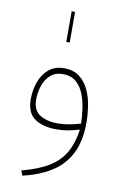

<svg xmlns="http://www.w3.org/2000/svg" viewBox="-93 -633 600 943"><g transform="rotate(10 207.5 -161.5)"><path d="M186 -427.2V-580.1H203.1V-427.2ZM352.5 -54.2Q352.5 38.6 320.8 100.8Q289.1 163.1 229.7 200.4Q170.4 237.8 87.9 256.8L78.1 232.4Q161.6 210.9 212.6 179.2Q263.7 147.5 290.5 100.3Q317.4 53.2 326.7 -15.1Q301.3 -7.3 272.5 -1.7Q243.7 3.9 211.9 3.9Q144 3.9 103.5 -24.4Q63 -52.7 63 -120.6Q63 -166.5 77.6 -207Q92.3 -247.6 122.3 -272.9Q152.3 -298.3 198.2 -298.3Q246.1 -298.3 276.1 -274.9Q306.2 -251.5 323 -214.4Q339.8 -177.2 346.2 -134.8Q352.5 -92.3 352.5 -54.2ZM214.4 -25.9Q243.2 -25.9 272.2 -31.5Q301.3 -37.1 327.1 -44.9Q326.7 -77.6 321.5 -116.2Q316.4 -154.8 303 -189.7Q289.6 -224.6 264.2 -246.8Q238.8 -269 197.8 -269Q159.2 -269 135.3 -247.1Q111.3 -225.1 100.3 -191.7Q89.4 -158.2 89.4 -123.5Q89.4 -69.3 124.8 -47.6Q160.2 -25.9 214.4 -25.9Z"/></g></svg>

Font: Vazirmatn FD NL Thin
Style: Regular
Weight: 100
Designer: Saber Rastikerdar
Foundry: Saber Rastikerdar
Version: Version 33.003